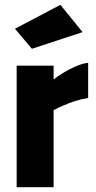

<svg xmlns="http://www.w3.org/2000/svg" viewBox="-20 -775 398 795"><path d="M49 0V-503H202V-446Q218 -459 242 -473.5Q266 -488 293 -500Q320 -512 345 -515V-369Q321 -366 294 -357.5Q267 -349 243 -338.5Q219 -328 202 -319V0ZM112 -573 42 -656 230 -755 322 -642Z"/></svg>

Font: Cairo ExtraBold
Style: Regular
Weight: 800
Designer: Mohamed Gaber, Accademia di Belle Arti di Urbino
Foundry: Kief Type Foundry, Accademia di Belle Arti di Urbino
Version: Version 3.117